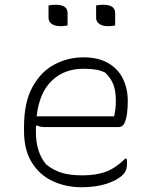

<svg xmlns="http://www.w3.org/2000/svg" viewBox="-20 -777 640 807"><path d="M331 -536Q393 -536 434.5 -512Q476 -488 496.5 -446.5Q517 -405 517 -354V-350Q517 -325 514 -300.5Q511 -276 503 -259.5Q495 -243 480 -243H166Q148 -243 136 -250L131 -247Q131 -243 131 -237V-220Q131 -180 141.5 -146Q152 -112 174 -86Q205 -61 240 -50.5Q275 -40 327 -40Q386 -40 427 -56Q468 -72 506 -110H512Q513 -107 513.5 -102Q514 -97 514 -89Q514 -60 497 -43Q473 -19 427.5 -4.5Q382 10 323 10Q257 10 202 -15.5Q147 -41 114 -93.5Q81 -146 81 -226V-244Q81 -346 116 -410.5Q151 -475 208 -505.5Q265 -536 331 -536ZM330 -488Q250 -488 197.5 -437.5Q145 -387 134 -288H460Q463 -303 465 -318.5Q467 -334 467 -351Q467 -396 456 -423Q445 -450 422 -472Q403 -481 382 -484.5Q361 -488 330 -488ZM184 -754Q196 -757 214 -757Q264 -757 264 -722V-670Q252 -667 234 -667Q211 -667 197.5 -676.5Q184 -686 184 -702ZM384 -754Q396 -757 414 -757Q464 -757 464 -722V-670Q452 -667 434 -667Q411 -667 397.5 -676.5Q384 -686 384 -702Z"/></svg>

Font: Recursive Sn Csl St Lt
Style: Regular
Weight: 300
Version: Version 1.079;hotconv 1.0.112;makeotfexe 2.5.65598; ttfautoh